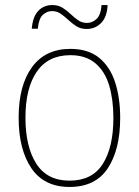

<svg xmlns="http://www.w3.org/2000/svg" viewBox="-20 -825 552 762"><path d="M457 -357Q457 -232 408 -157.5Q359 -83 256 -83Q155 -83 104.5 -157.5Q54 -232 54 -358Q54 -486 107 -558.5Q160 -631 259 -631Q330 -631 373.5 -595.5Q417 -560 437 -498Q457 -436 457 -357ZM81 -358Q81 -243 124 -175.5Q167 -108 256 -108Q346 -108 388 -174.5Q430 -241 430 -357Q430 -429 413.5 -485Q397 -541 359 -573.5Q321 -606 259 -606Q171 -606 126 -540.5Q81 -475 81 -358ZM106 -711Q110 -759 132 -782Q154 -805 188 -805Q211 -805 228.5 -794Q246 -783 260.5 -769Q275 -755 290.5 -744.5Q306 -734 325 -734Q346 -734 363 -749.5Q380 -765 383 -805H407Q405 -758 381.5 -734Q358 -710 324 -710Q300 -710 283 -721Q266 -732 251 -746Q236 -760 221 -770.5Q206 -781 186 -781Q167 -781 150.5 -766.5Q134 -752 130 -711Z"/></svg>

Font: Noto Sans Telugu UI SemiCondensed Thin
Style: Regular
Weight: 100
Width: 4
Designer: Jelle Bosma - Monotype Design Team
Foundry: Monotype Imaging Inc.
Version: Version 2.005; ttfautohint (v1.8.4.7-5d5b)